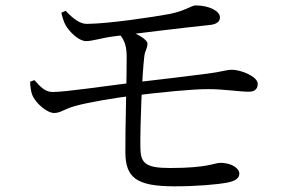

<svg xmlns="http://www.w3.org/2000/svg" viewBox="-20 -696 1040 693"><path d="M609.6 -23.5C691.2 -23.5 763.6 -30 800.9 -37C831.1 -42.9 843.9 -53.7 843.9 -69.8C843.9 -85 821.5 -108.2 774.7 -108.2C753.6 -108.2 731.6 -89.6 593.3 -89.6C502.5 -89.6 487.2 -108.4 486.6 -164.7C485.8 -242.4 492.2 -419.8 500.9 -493.4C503.5 -513.6 512.2 -521.1 512.2 -538.3C512.2 -553.3 474.3 -577.2 426.8 -589.4L407.3 -577.6C425.9 -555.8 436.6 -537.5 437.2 -494C438.1 -437.6 431.6 -216.7 432.5 -146.4C433.3 -56.4 469.5 -23.5 609.6 -23.5ZM175.2 -288.2C199.3 -288.2 209.7 -301.7 250.8 -313.4C293.3 -325.3 389.9 -342.4 459.1 -350.6C566.6 -363.5 670.3 -374.3 731.6 -374.3C791 -374.3 845.9 -364.6 878.7 -365C901 -365.2 910.3 -376.5 910.3 -393.4C910.3 -419.5 850.3 -444.2 817.2 -444.2C796.7 -444.2 780.6 -436.5 723.4 -429.5C664.4 -422 559.5 -409 457.6 -397.4C371.1 -386.9 215 -363.9 170.5 -363.9C141.4 -363.9 124.7 -384.2 104.2 -406.7L88.7 -401.2C88.9 -385.2 91.8 -365.8 95.9 -354.7C108.1 -323.3 149.8 -288.2 175.2 -288.2ZM290.4 -547.6C313.8 -547.6 349.5 -559.5 387.2 -564.3C439.2 -571.3 654 -597.4 739 -606C766.7 -609.5 773.9 -621 773.9 -634.4C773.1 -655.5 736.4 -676.5 684.9 -676.5C670.9 -675.7 648.5 -657 592.8 -645.7C529.7 -634 373.7 -610.6 294 -609.8C269 -609 242.1 -630 216.9 -657.1L201.3 -649.8C205.5 -633.1 210.2 -616.9 217 -604.8C232.1 -578.9 265.4 -547.6 290.4 -547.6Z"/></svg>

Font: Source Han Serif CN VF
Style: Regular
Weight: 250
Designer: Ryoko NISHIZUKA 西塚涼子 (kana & ideographs); Frank Grießhammer (Latin, Greek & Cyrillic); Wenlong ZHANG 张文龙 (bopomofo); San
Foundry: Adobe
Version: Version 2.002;hotconv 1.1.0;makeotfexe 2.6.0